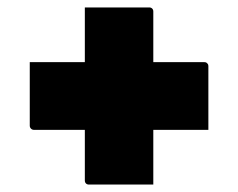

<svg xmlns="http://www.w3.org/2000/svg" viewBox="-20 -558 640 516"><path d="M208 -538Q259 -538 299 -538Q339 -538 381 -538Q386 -538 389 -535Q392 -532 392 -527Q392 -450 392 -372.5Q392 -295 392 -217.5Q392 -140 392 -62Q345 -62 305.5 -62Q266 -62 219 -62Q214 -62 211 -65Q208 -68 208 -73Q208 -134 208 -195.5Q208 -257 208 -318Q208 -379 208 -440Q208 -467 208 -492Q208 -517 208 -538ZM60 -391H529Q533 -391 535 -389.5Q537 -388 538.5 -386Q540 -384 540 -380Q540 -337 540 -294.5Q540 -252 540 -209H71Q68 -209 65.5 -210.5Q63 -212 61.5 -214.5Q60 -217 60 -220Q60 -263 60 -305.5Q60 -348 60 -391Z"/></svg>

Font: Recursive Monospace Black
Style: Regular
Weight: 900
Version: Version 1.047